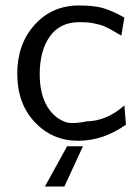

<svg xmlns="http://www.w3.org/2000/svg" viewBox="-20 -506 511 701"><path d="M43 -237Q43 -345 106.5 -415.5Q170 -486 268 -486Q322 -486 354.5 -477Q387 -468 434 -442L423 -376Q417 -379 403 -387.5Q389 -396 384 -398.5Q379 -401 367 -407Q355 -413 347 -415Q339 -417 326 -420Q313 -423 299.5 -424Q286 -425 269 -425Q199 -425 162 -373Q125 -321 125 -235Q125 -164 152 -118Q179 -72 227 -58Q256 -54 297 -63Q369 -64 434 -121L440 -51Q357 8 265 8Q171 8 107 -60Q43 -128 43 -237ZM144 175 225 28H283L215 175Z"/></svg>

Font: Coval
Style: Light
Weight: 300
Foundry: Context Ltd
Version: Version 001.000